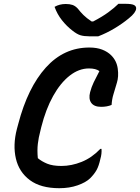

<svg xmlns="http://www.w3.org/2000/svg" viewBox="-20 -970 736 1010"><path d="M292 20Q194 20 137 -22.5Q80 -65 63.5 -136Q47 -207 69 -292L76 -318Q126 -509 221 -614.5Q316 -720 450 -720Q489 -720 517.5 -709Q546 -698 565 -679Q594 -650 599.5 -608.5Q605 -567 595 -535Q584 -497 576.5 -473Q569 -449 567 -418Q543 -408 512 -408Q475 -408 460 -429Q445 -450 454 -485Q461 -512 473 -537Q485 -562 503 -596Q484 -610 448 -610Q395 -610 346.5 -572Q298 -534 259.5 -465Q221 -396 197 -301L192 -280Q183 -247 179 -213Q175 -179 179 -138Q199 -121 228 -109Q257 -97 303 -97Q356 -97 409.5 -118.5Q463 -140 508 -187H514Q516 -161 508 -134Q500 -97 488 -75.5Q476 -54 454 -32Q431 -10 388 5Q345 20 292 20ZM497 -779H449Q422 -779 403.5 -784.5Q385 -790 361 -809Q331 -832 306 -863.5Q281 -895 267 -934Q293 -949 326 -949Q347 -949 361.5 -944Q376 -939 389 -925Q403 -907 419 -891Q435 -875 462 -857H470Q518 -882 550 -905.5Q582 -929 603 -950H638Q674 -950 686 -943Q698 -936 696 -923Q695 -914 686 -901.5Q677 -889 657 -873Q623 -845 582 -820.5Q541 -796 497 -779Z"/></svg>

Font: Recursive Sn Csl St SmB
Style: Italic
Weight: 600
Italic angle: -15°
Version: Version 1.079;hotconv 1.0.112;makeotfexe 2.5.65598; ttfautoh